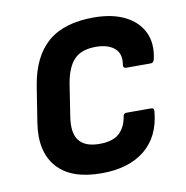

<svg xmlns="http://www.w3.org/2000/svg" viewBox="-64 -565 617 637"><g transform="rotate(-10 244.5 -246.0)"><path d="M228.9 11Q126.3 11 79.5 -42.4Q32.7 -95.7 47.4 -190.7L66.6 -312.2Q82.3 -408.5 136.9 -455.6Q191.5 -502.7 291.1 -502.7Q354 -502.7 396.7 -481.3Q439.5 -459.9 457.7 -421.6Q475.9 -383.3 464.5 -331.5Q461.5 -319.7 452.1 -319.7H370.3Q358.2 -319.7 360.2 -331.5Q366.5 -367.8 344.6 -386.6Q322.6 -405.5 282.1 -405.5Q233.1 -405.5 208.8 -380.1Q184.5 -354.8 175.2 -300.3L158.7 -193.7Q149.8 -138.3 170 -112.2Q190.3 -86.2 239 -86.2Q283.1 -86.2 305 -105.8Q326.9 -125.5 332.8 -160.8Q333.6 -172.6 344.6 -172.6H427Q437.9 -172.6 436.5 -160.8Q429.2 -77.2 374.9 -33.1Q320.6 11 228.9 11Z"/></g></svg>

Font: Sofia Sans Semi Condensed
Style: Italic
Weight: 400
Italic angle: -9°
Designer: Botio Nikoltchev, Ani Petrova
Foundry: lettersoup
Version: Version 4.101